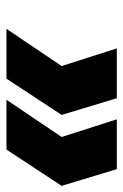

<svg xmlns="http://www.w3.org/2000/svg" viewBox="89 -600 390 609"><g transform="rotate(90 284.5 -295.0)"><path d="M189 -295 133 -470H291L344 -295L229 -120H71ZM414 -295 358 -470H516L569 -295L454 -120H296Z"/></g></svg>

Font: Fz Poppins
Style: Bold Italic
Weight: 700
Italic angle: -10°
Designer: Ninad Kale (Devanagari), Jonny Pinhorn (Latin)
Foundry: Indian Type Foundry
Version: Vit hóa bi Vntype.Com & FontZin.Com